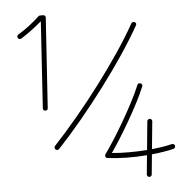

<svg xmlns="http://www.w3.org/2000/svg" viewBox="-63 -852 1109 1108"><g transform="rotate(-5 492.0 -297.5)"><path d="M192.4 -239.7Q177.7 -240.7 179.2 -254.9L211.4 -755.4Q183.1 -731.4 152.6 -708.5Q122.1 -685.5 90.3 -666Q85.4 -662.6 79.3 -664.3Q73.2 -666 70.3 -670.9Q67.4 -676.3 69.1 -682.1Q70.8 -688 75.7 -690.9Q108.9 -710 140.9 -734.9Q172.9 -759.8 200.7 -785.6Q204.1 -789.1 210.4 -789.1H227.5Q233.9 -789.1 238.3 -784.7Q242.7 -780.3 241.7 -773.9L207.5 -252.9Q206.5 -238.3 192.4 -239.7ZM231.9 -11.2Q227.5 -15.1 227.1 -21.5Q226.6 -27.8 231 -32.2Q296.4 -102.1 367.2 -186.8Q438 -271.5 506.1 -361.8Q574.2 -452.1 632.3 -538.6Q690.4 -625 730.5 -697.3Q733.4 -702.6 739.5 -704.3Q745.6 -706.1 750.5 -703.1Q763.2 -695.8 755.9 -683.6Q714.8 -609.9 656.2 -522.5Q597.7 -435.1 529.3 -344.2Q460.9 -253.4 389.9 -168Q318.8 -82.5 252.4 -12.2Q248.5 -7.8 242.2 -7.3Q235.8 -6.8 231.9 -11.2ZM789.1 -139.6Q794.9 -139.2 798.8 -134.5Q802.7 -129.9 801.8 -124L786.1 35.6Q853 28.8 902.8 16.6Q908.7 15.1 914.1 18.6Q919.4 22 920.4 27.3Q921.9 33.2 918.5 38.3Q915 43.5 909.7 44.9Q855 58.1 783.2 65.4L772 181.2Q771.5 187 766.8 190.7Q762.2 194.3 756.3 193.8Q750.5 193.4 746.8 188.5Q743.2 183.6 743.7 178.2L754.4 67.9Q695.3 72.8 635.3 71.8Q575.2 70.8 525.9 64Q524.4 64 520 62.5Q515.1 59.1 513.9 52.7Q512.7 46.4 516.1 41.5Q537.6 12.2 567.9 -34.9Q598.1 -82 630.1 -137.2Q662.1 -192.4 689.9 -245.8Q717.8 -299.3 734.4 -340.3Q739.7 -353.5 753.4 -348.1Q766.6 -342.3 761.2 -329.1Q745.1 -289.6 719.5 -239.7Q693.8 -189.9 664.1 -138.4Q634.3 -86.9 605.5 -41Q576.7 4.9 553.7 37.6Q599.1 42 652.1 42Q705.1 42 757.3 38.1L773.4 -127Q773.9 -132.8 778.8 -136.7Q783.7 -140.6 789.1 -139.6Z"/></g></svg>

Font: Mikhak-DS1-FD ExtraLight
Style: Regular
Weight: 200
Designer: Amin Abedi
Version: Version 3.2